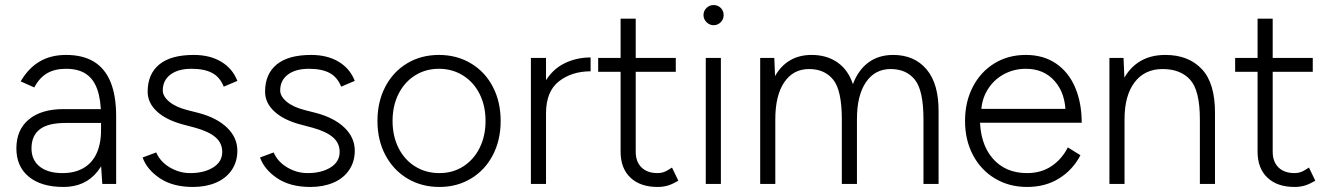

<svg xmlns="http://www.w3.org/2000/svg" viewBox="-20 -730 5270 762"><path d="M381 -75V-268Q381 -332 366.5 -374Q352 -416 321.5 -436.5Q291 -457 242 -457Q197 -457 166.5 -439Q136 -421 116 -383L62 -407Q93 -460 137.5 -486Q182 -512 242 -512Q309 -512 353 -485Q397 -458 419 -404Q441 -350 441 -268V0H386ZM45 -141Q45 -215 94.5 -256Q144 -297 232 -297H382V-242H240Q170 -242 137.5 -216.5Q105 -191 105 -141Q105 -95 137.5 -69Q170 -43 228 -43Q276 -43 310.5 -62.5Q345 -82 363 -120.5Q381 -159 381 -214H416Q416 -111 367 -49.5Q318 12 232 12Q144 12 94.5 -28.5Q45 -69 45 -141Z M546 -105 600 -125Q616 -88 654 -65.5Q692 -43 735 -43Q790 -43 826 -65.5Q862 -88 862 -127Q862 -162 835.5 -185Q809 -208 755 -223L706 -236Q639 -254 602.5 -288Q566 -322 566 -366Q566 -436 612 -474Q658 -512 749 -512Q813 -512 858 -485Q903 -458 922 -409L868 -386Q853 -424 822 -440.5Q791 -457 740 -457Q687 -457 656.5 -434Q626 -411 626 -371Q626 -348 651.5 -326.5Q677 -305 724 -293L767 -282Q840 -263 881 -223.5Q922 -184 922 -132Q922 -88 899.5 -55Q877 -22 837 -5Q797 12 746 12Q666 12 614.5 -22.5Q563 -57 546 -105Z M1012 -105 1066 -125Q1082 -88 1120 -65.5Q1158 -43 1201 -43Q1256 -43 1292 -65.5Q1328 -88 1328 -127Q1328 -162 1301.5 -185Q1275 -208 1221 -223L1172 -236Q1105 -254 1068.5 -288Q1032 -322 1032 -366Q1032 -436 1078 -474Q1124 -512 1215 -512Q1279 -512 1324 -485Q1369 -458 1388 -409L1334 -386Q1319 -424 1288 -440.5Q1257 -457 1206 -457Q1153 -457 1122.5 -434Q1092 -411 1092 -371Q1092 -348 1117.5 -326.5Q1143 -305 1190 -293L1233 -282Q1306 -263 1347 -223.5Q1388 -184 1388 -132Q1388 -88 1365.5 -55Q1343 -22 1303 -5Q1263 12 1212 12Q1132 12 1080.5 -22.5Q1029 -57 1012 -105Z M1478 -250Q1478 -326 1509 -385.5Q1540 -445 1595.5 -478.5Q1651 -512 1722 -512Q1793 -512 1849 -478.5Q1905 -445 1936 -385.5Q1967 -326 1967 -250Q1967 -174 1936 -114.5Q1905 -55 1849.5 -21.5Q1794 12 1724 12Q1653 12 1597 -21.5Q1541 -55 1509.5 -114.5Q1478 -174 1478 -250ZM1907 -250Q1907 -310 1883.5 -357Q1860 -404 1817.5 -430.5Q1775 -457 1722 -457Q1669 -457 1627 -430.5Q1585 -404 1561.5 -357Q1538 -310 1538 -250Q1538 -190 1561.5 -143Q1585 -96 1627.5 -69.5Q1670 -43 1724 -43Q1777 -43 1818.5 -69.5Q1860 -96 1883.5 -143Q1907 -190 1907 -250Z M2324 -502V-447Q2249 -447 2198 -407Q2147 -367 2147 -280L2112 -274Q2112 -351 2141.5 -402.5Q2171 -454 2219 -478Q2267 -502 2324 -502ZM2087 -500H2147V0H2087Z M2443 -128V-656H2503V-128Q2503 -88 2526 -65.5Q2549 -43 2590 -43Q2603 -43 2614.5 -47Q2626 -51 2647 -65L2672 -13Q2647 2 2628.5 7Q2610 12 2590 12Q2521 12 2482 -25Q2443 -62 2443 -128ZM2354 -500H2662V-445H2354Z M2781 -500H2841V0H2781ZM2772 -670Q2772 -687 2784 -698.5Q2796 -710 2812 -710Q2829 -710 2840.5 -698.5Q2852 -687 2852 -670Q2852 -654 2840.5 -642Q2829 -630 2812 -630Q2796 -630 2784 -642Q2772 -654 2772 -670Z M2997 -500H3053L3056 -428Q3079 -469 3115.5 -490.5Q3152 -512 3201 -512Q3261 -512 3303.5 -482.5Q3346 -453 3365 -396Q3386 -452 3426.5 -482Q3467 -512 3525 -512Q3609 -512 3657.5 -454.5Q3706 -397 3705 -286V0H3645V-256Q3645 -371 3611 -413.5Q3577 -456 3515 -456Q3452 -456 3416.5 -403.5Q3381 -351 3381 -257V0H3321V-256Q3321 -371 3287 -413.5Q3253 -456 3191 -456Q3128 -456 3092.5 -403.5Q3057 -351 3057 -257V0H2997Z M3810 -250Q3810 -326 3841 -385.5Q3872 -445 3926.5 -478.5Q3981 -512 4051 -512Q4121 -512 4171 -478Q4221 -444 4247 -383Q4273 -322 4273 -243H3846L3869 -262Q3869 -160 3919.5 -101.5Q3970 -43 4056 -43Q4112 -43 4153 -70.5Q4194 -98 4218 -145L4268 -114Q4238 -56 4183.5 -22Q4129 12 4056 12Q3985 12 3929 -21.5Q3873 -55 3841.5 -114.5Q3810 -174 3810 -250ZM3849 -298H4234L4209 -279Q4209 -359 4166 -408Q4123 -457 4051 -457Q4003 -457 3962.5 -434.5Q3922 -412 3898 -371.5Q3874 -331 3874 -280Z M4383 -500H4439L4443 -408V0H4383ZM4742 -256H4802V0H4742ZM4594 -456Q4523 -456 4483 -403.5Q4443 -351 4443 -257H4406Q4406 -337 4429 -394Q4452 -451 4496.5 -481.5Q4541 -512 4605 -512Q4697 -512 4750 -455.5Q4803 -399 4802 -279V-256H4742Q4742 -371 4703.5 -413.5Q4665 -456 4594 -456Z M4971 -128V-656H5031V-128Q5031 -88 5054 -65.5Q5077 -43 5118 -43Q5131 -43 5142.5 -47Q5154 -51 5175 -65L5200 -13Q5175 2 5156.5 7Q5138 12 5118 12Q5049 12 5010 -25Q4971 -62 4971 -128ZM4882 -500H5190V-445H4882Z"/></svg>

Font: Oak Sans Light
Style: Regular
Weight: 400
Designer: Erik Kennedy, Walven
Foundry: Erik Kennedy, Walven
Version: Version 1.100;Glyphs 3.1.2 (3151)